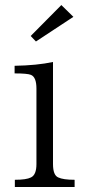

<svg xmlns="http://www.w3.org/2000/svg" viewBox="-20 -754 341 764"><path d="M39.1 -9.8V-38.6Q85 -38.6 103 -47.9Q125 -58.1 125 -101.1V-401.4Q125 -447.3 103 -456.1Q89.4 -461.9 38.1 -461.9V-492.2Q126.5 -493.7 190.9 -507.3V-101.1Q190.9 -56.6 211.9 -47.9Q231.4 -38.6 276.9 -38.6V-9.8ZM224.1 -733.9 272 -687 123 -588.9 102.1 -610.8Z"/></svg>

Font: I.Ming
Style: Regular
Weight: 400
Designer: Ichiten Fonts Project
Version: Version 5.10 Mar 24, 2018